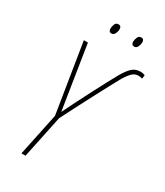

<svg xmlns="http://www.w3.org/2000/svg" viewBox="-217 -974 912 1061"><g transform="rotate(30 239.5 -443.0)"><path d="M232 -864Q232 -886 213 -886Q198 -886 192 -871.5Q186 -857 186 -844Q186 -822 204 -822Q218 -822 225 -836.5Q232 -851 232 -864ZM377 -864Q377 -886 359 -886Q344 -886 337.5 -871.5Q331 -857 331 -844Q331 -822 349 -822Q363 -822 370 -836.5Q377 -851 377 -864ZM131 0 188 -272Q238 -371 291 -472Q344 -573 379 -636Q401 -670 416 -682.5Q431 -695 451 -695Q463 -695 476 -691L479 -714Q474 -716 467.5 -718Q461 -720 450 -720Q419 -720 398.5 -701.5Q378 -683 356 -646Q321 -583 272.5 -489.5Q224 -396 181 -308L117 -714H91L162 -272L105 0Z"/></g></svg>

Font: Noto Sans Display SemiCondensed Thin
Style: Italic
Weight: 250
Width: 4
Designer: Monotype Design team
Foundry: Monotype Imaging Inc.
Version: 1.000